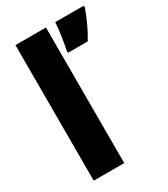

<svg xmlns="http://www.w3.org/2000/svg" viewBox="-188 -846 814 932"><g transform="rotate(-30 219.0 -380.0)"><path d="M226 0V-760H55V0ZM438 -749V-760H278C276 -719 265 -650 257 -614V-600H368C398 -650 419 -697 438 -749Z"/></g></svg>

Font: Noto Sans Devanagari UI Condensed Black
Style: Regular
Weight: 900
Width: 3
Designer: Jelle Bosma - Monotype Design Team
Foundry: Monotype Imaging Inc.
Version: Version 2.004